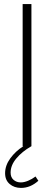

<svg xmlns="http://www.w3.org/2000/svg" viewBox="-20 -717 265 941"><path d="M91 -697H134V0H133Q88 26 60 59.5Q32 93 32 129Q32 152 46.5 164.5Q61 177 82 177Q98 177 117.5 169Q137 161 154 148L168 169Q129 204 83 204Q50 204 27.5 185Q5 166 5 132Q5 94 30.5 59Q56 24 94 0H91Z"/></svg>

Font: Hanken Grotesk ExtraLight
Style: Regular
Weight: 200
Designer: Alfredo Marco Pradil
Foundry: Hanken Design Co.
Version: Version 3.014